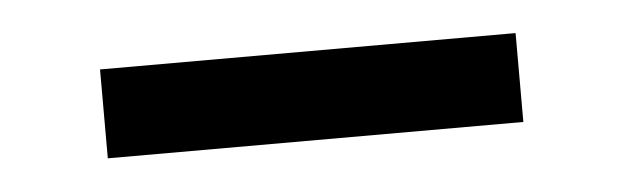

<svg xmlns="http://www.w3.org/2000/svg" viewBox="-24 -768 497 153"><g transform="rotate(-5 224.5 -691.5)"><path d="M390.6 -656.2H58.2V-727.3H390.6Z"/></g></svg>

Font: Interop
Style: Regular
Weight: 400
Designer: Rasmus Andersson, Google, Jang Haemin
Foundry: jhaemin
Version: Version 1.008